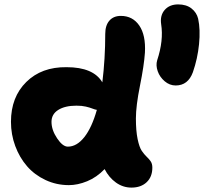

<svg xmlns="http://www.w3.org/2000/svg" viewBox="-20 -832 927 872"><path d="M777.8 -443.8Q750.5 -443.8 728 -462.9Q705.6 -481.9 696.3 -508.5Q687 -535.2 693.8 -558.1Q723.6 -648.4 711.9 -722.2Q706.1 -761.7 728 -786.9Q750 -812 789.1 -812Q826.2 -812 849.6 -793.7Q873 -775.4 879.9 -747.1Q890.6 -697.8 884 -631.6Q877.4 -565.4 856 -503.9Q834 -443.8 777.8 -443.8ZM293 8.8Q236.3 8.8 186.8 -14.4Q137.2 -37.6 103 -76.9Q68.8 -116.2 49.3 -168.7Q29.8 -221.2 29.8 -278.8Q29.8 -391.1 99.4 -459.7Q168.9 -528.3 282.2 -526.9Q404.3 -526.9 444.8 -458Q458 -565.9 458 -678.2Q458 -716.8 476.8 -738.3Q495.6 -759.8 528.8 -759.8Q582.5 -759.8 612.5 -716.1Q642.6 -672.4 638.2 -592.8Q634.3 -534.7 615.7 -442.6Q597.2 -350.6 597.2 -293.9Q597.2 -237.8 605 -200.4Q612.8 -163.1 623.8 -147Q634.8 -130.9 645.5 -120.8Q656.2 -110.8 664.1 -99.6Q671.9 -88.4 671.9 -70.8Q671.9 -28.8 646 -4.4Q620.1 20 577.1 20Q538.6 20 506.6 -2.9Q474.6 -25.9 455.1 -64Q418.9 -26.4 375.7 -8.8Q332.5 8.8 293 8.8ZM213.9 -278.8Q213.9 -241.7 239.3 -203.9Q264.6 -166 288.1 -166Q328.6 -166 362.8 -209Q397 -252 419.9 -333Q412.1 -334 399.7 -338.9Q387.2 -343.8 369.6 -347.9Q352.1 -352.1 327.1 -352.1Q275.4 -352.1 244.6 -332.8Q213.9 -313.5 213.9 -278.8Z"/></svg>

Font: Shantell Sans Normal
Style: Regular
Weight: 800
Designer: Stephen Nixon, Anya Danilova, Shantell Martin
Foundry: Arrow Type
Version: Version 1.006;[559af2be0]